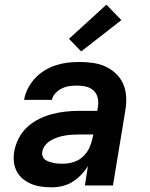

<svg xmlns="http://www.w3.org/2000/svg" viewBox="-20 -793 640 821"><path d="M202 8Q179 8 157 5Q135 2 115 -6Q95 -14 78.5 -27.5Q62 -41 52 -59.5Q42 -78 39.5 -100.5Q37 -123 41 -146Q46 -174 60 -201.5Q74 -229 97 -250Q120 -271 147.5 -284.5Q175 -298 204 -305.5Q233 -313 261.5 -316Q290 -319 319 -319H396L399 -338Q402 -357 397.5 -375.5Q393 -394 380 -406Q367 -418 348.5 -422.5Q330 -427 310 -427Q294 -427 278 -425Q262 -423 246 -415.5Q230 -408 217.5 -395Q205 -382 202 -366H83Q87 -390 99 -414Q111 -438 129.5 -458Q148 -478 171 -492Q194 -506 219 -514Q244 -522 269 -525Q294 -528 319 -528Q348 -528 377 -524Q406 -520 431 -508.5Q456 -497 476 -478Q496 -459 507 -433.5Q518 -408 519.5 -379Q521 -350 516 -321L463 0H343L356 -83Q344 -63 327 -45.5Q310 -28 290 -15.5Q270 -3 247 2.5Q224 8 202 8ZM251 -93Q274 -93 297.5 -101Q321 -109 338.5 -127Q356 -145 365 -167.5Q374 -190 378 -213L379 -218H319Q304 -218 288.5 -217Q273 -216 258 -213.5Q243 -211 227.5 -206Q212 -201 198 -193Q184 -185 173.5 -172Q163 -159 161 -144Q159 -134 162.5 -124.5Q166 -115 174 -109.5Q182 -104 191.5 -101Q201 -98 210.5 -96Q220 -94 230.5 -93.5Q241 -93 251 -93ZM327 -573 275 -627 435 -773 499 -707Z"/></svg>

Font: Iosevka Aile Oblique
Style: Bold
Weight: 700
Italic angle: -9°
Designer: Belleve Invis
Foundry: Belleve Invis
Version: Version 31.1.0; ttfautohint (v1.8.4)